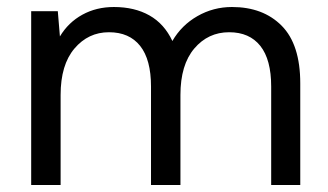

<svg xmlns="http://www.w3.org/2000/svg" viewBox="-20 -528 935 548"><path d="M69 0V-496H145L151 -424Q175 -464 215 -486Q255 -508 305 -508Q364 -508 406.5 -484Q449 -460 472 -411Q498 -456 543.5 -482Q589 -508 642 -508Q731 -508 784 -454.5Q837 -401 837 -290V0H754V-281Q754 -358 723 -397Q692 -436 634 -436Q574 -436 534.5 -389.5Q495 -343 495 -257V0H411V-281Q411 -358 380 -397Q349 -436 291 -436Q232 -436 192.5 -389.5Q153 -343 153 -257V0Z"/></svg>

Font: Firefly Display
Style: Regular
Weight: 400
Designer: Colophon Foundry, Jonny Pinhorn
Foundry: Colophon Foundry
Version: Version 1.200; ttfautohint (v1.8.3)